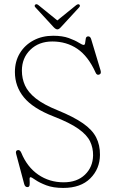

<svg xmlns="http://www.w3.org/2000/svg" viewBox="-20 -885 552 921"><path d="M283.5 16.5Q235 16.5 201.8 3.8Q168.5 -9 150 -22Q131.5 -35 126.5 -35Q121 -35 122 -23Q123 -11 122.2 0.8Q121.5 12.5 111.5 12.5Q100 12.5 96 -2.5L57.5 -146.5Q53 -163 65.5 -165Q75.5 -167 82 -152.5Q110 -84 163.5 -47.2Q217 -10.5 285.5 -10.5Q349.5 -10.5 387.5 -47Q425.5 -83.5 426.5 -139.5Q427 -175.5 412.2 -206.5Q397.5 -237.5 356.5 -266.8Q315.5 -296 237 -326.5Q138 -365 94.8 -417.8Q51.5 -470.5 51.5 -539.5Q51.5 -590.5 75.2 -629.8Q99 -669 140.5 -691.2Q182 -713.5 235 -713.5Q279.5 -713.5 309.8 -702.5Q340 -691.5 357.5 -680.5Q375 -669.5 381.5 -669.5Q387.5 -669.5 388.5 -679.8Q389.5 -690 391.5 -700.2Q393.5 -710.5 403.5 -710.5Q413.5 -710.5 417.5 -696.5L462.5 -547Q467 -531.5 456.5 -527.5Q444.5 -522.5 438.5 -537Q403 -615.5 351 -650.8Q299 -686 231 -686Q166.5 -686 125.8 -646.5Q85 -607 85 -546Q85 -508 100 -475Q115 -442 152.2 -412.5Q189.5 -383 256.5 -356Q333.5 -324.5 378 -293.5Q422.5 -262.5 441.2 -226Q460 -189.5 459.5 -142Q459 -75 413 -29.2Q367 16.5 283.5 16.5ZM272 -754.5Q262.5 -744 255.5 -744Q247.5 -744 237.5 -754.5L150 -849.5Q142.5 -857.5 150 -863.5Q156 -867.5 165.5 -859.5L255 -787L344.5 -859.5Q354 -867 360 -863.5Q367 -858 359.5 -849.5Z"/></svg>

Font: Fraunces 72pt SuperSoft Thin
Style: Regular
Weight: 100
Version: Version 1.000;[b76b70a41]